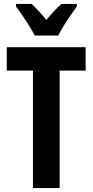

<svg xmlns="http://www.w3.org/2000/svg" viewBox="-20 -953 469 973"><path d="M282.2 0H147V-595.2H14.2V-713.9H414.1V-595.2H282.2ZM155.8 -772.9Q146.5 -792.5 129.6 -819.6Q112.8 -846.7 94.2 -873.8Q75.7 -900.9 61 -919.9V-933.1H140.1Q156.7 -918 175.8 -897.2Q194.8 -876.5 214.8 -852.1Q237.8 -879.4 255.1 -897.7Q272.5 -916 291 -933.1H369.1V-919.9Q355 -900.9 336.9 -874.5Q318.8 -848.1 302.2 -821Q285.6 -793.9 274.9 -772.9Z"/></svg>

Font: Open Sans Condensed
Style: Bold
Weight: 700
Width: 3
Designer: Monotype Design Team
Foundry: Monotype Imaging Inc.
Version: Version 3.003; ttfautohint (v1.8.4)